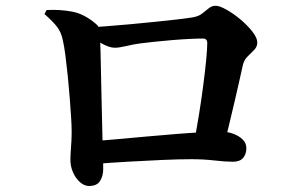

<svg xmlns="http://www.w3.org/2000/svg" viewBox="-20 -674 1040 658"><path d="M749.7 -183.1 646 -188.2Q653.7 -230.2 661.9 -280.9Q670 -331.5 676.4 -380.4Q682.8 -429.4 686.6 -468.4Q690.3 -507.5 690.3 -526.4Q690.3 -541.9 675.7 -541.9Q656.3 -541.9 628 -540.5Q599.6 -539.1 567.8 -536.4Q536 -533.6 507 -530.6Q478 -527.6 457.8 -524.9Q434.2 -521.4 411.2 -515.9Q388.2 -510.4 373.5 -510.4Q355.2 -510.4 329.7 -524.4Q304.3 -538.4 281.2 -555V-579.4Q304.8 -581.1 343.6 -584Q382.5 -586.9 427.1 -591Q471.8 -595.1 514.3 -599.5Q556.8 -603.9 590 -607.7Q623.3 -611.6 637.5 -614.1Q659.3 -617.2 671.9 -626.9Q684.5 -636.5 695 -645.3Q705.5 -654.2 719.1 -654.2Q732.2 -654.2 756 -641Q779.8 -627.8 803.8 -607.6Q827.9 -587.4 844.8 -565.9Q861.7 -544.5 861.7 -528.3Q861.7 -513.9 851.2 -503Q840.6 -492.1 828.8 -480.7Q816.9 -469.4 812.4 -451.5Q807.2 -427.5 800.1 -396.2Q793 -364.9 784.8 -329.4Q776.6 -293.9 767.5 -256.6Q758.4 -219.4 749.7 -183.1ZM139.6 -639.6Q185.3 -642 226.9 -634.2Q268.4 -626.5 307.8 -592.9Q317.7 -584.5 319.6 -577.3Q321.6 -570 322.6 -553.2Q323.6 -535.4 324.5 -498.8Q325.4 -462.2 326.3 -416.5Q327.2 -370.8 328.3 -324.3Q329.3 -277.8 330.3 -238.4Q331.4 -199.1 331.7 -177.3Q331.9 -158.4 332.8 -139.7Q333.7 -120.9 333.7 -93.8Q333.7 -71.3 323 -54Q312.4 -36.6 285.4 -36.6Q268.9 -36.6 254.1 -49.7Q239.3 -62.8 230.3 -83.2Q221.3 -103.6 221.3 -126.3Q221.3 -139.7 222.5 -155.9Q223.7 -172.1 224.7 -190.2Q225.7 -208.4 225.5 -226.3Q225.5 -243.2 223.6 -273Q221.7 -302.7 218.9 -339.3Q216 -375.8 212.3 -413.1Q208.5 -450.4 204.3 -483.1Q200.1 -515.9 195.1 -537Q189.5 -563.7 175.8 -581.7Q162.1 -599.8 132.4 -626ZM298.8 -111.6 298.1 -189.8Q333.9 -192.5 381.1 -197Q428.2 -201.4 479.7 -205.9Q531.1 -210.4 580.4 -214.5Q629.8 -218.5 670.6 -220.8Q711.4 -223 737.1 -223Q758.1 -223 778 -216.1Q797.8 -209.2 811.1 -196.5Q824.3 -183.8 824.3 -166.3Q824.3 -146.1 813.3 -132.9Q802.2 -119.7 778.2 -119.7Q753.6 -119.7 715.7 -124Q677.8 -128.4 635.6 -128.4Q593.6 -128.4 537.2 -125.9Q480.7 -123.4 419 -119.9Q357.2 -116.4 298.8 -111.6Z"/></svg>

Font: Noto Serif KR
Style: Regular
Weight: 200
Designer: Ryoko NISHIZUKA 西塚涼子 (kana & ideographs); Frank Grießhammer (Latin, Greek & Cyrillic); Wenlong ZHANG 张文龙 (bopomofo); San
Foundry: Adobe
Version: Version 2.001;hotconv 1.1.0;makeotfexe 2.6.0